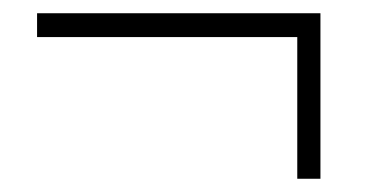

<svg xmlns="http://www.w3.org/2000/svg" viewBox="-20 -377 575 290"><path d="M36 -357V-321H429V-107H464V-357Z"/></svg>

Font: Rawengulk
Style: Regular
Weight: 400
Version: Version 0.9